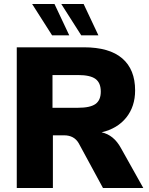

<svg xmlns="http://www.w3.org/2000/svg" viewBox="-20 -942 747 962"><path d="M698 0H496L374 -225Q351 -264 301 -264H245V0H64V-705H400Q528 -705 592.5 -649.5Q657 -594 657 -489Q657 -409 613 -353.5Q569 -298 489 -279Q550 -266 586 -200ZM485 -483Q485 -527 458.5 -546.5Q432 -566 371 -566H243V-402H371Q432 -402 458.5 -421Q485 -440 485 -483ZM241 -765 141 -922H253L327 -765ZM387 -765 287 -922H399L473 -765Z"/></svg>

Font: wassup Sans
Style: Black
Weight: 900
Version: Version 2.001